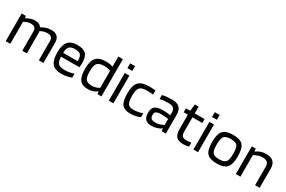

<svg xmlns="http://www.w3.org/2000/svg" viewBox="117 -1813 4429 2969"><g transform="rotate(30 2331.5 -328.5)"><path d="M148 0H66V-494H141L145 -456H148Q192 -481 228 -492.5Q264 -504 300 -504Q342 -504 372 -491Q402 -478 419 -452H422Q462 -477 506.5 -490.5Q551 -504 596 -504Q667 -504 703.5 -466.5Q740 -429 740 -356V0H658V-346Q658 -389 635 -409.5Q612 -430 562 -430Q534 -430 503 -421.5Q472 -413 441 -397Q443 -387 443.5 -377Q444 -367 444 -356V0H362V-346Q362 -389 339 -409.5Q316 -430 266 -430Q241 -430 213 -421.5Q185 -413 148 -393Z M1239 -96V-27Q1213 -13 1162.5 -2.5Q1112 8 1060 8Q944 8 894 -52Q844 -112 844 -250Q844 -383 896 -443.5Q948 -504 1062 -504Q1168 -504 1214 -456.5Q1260 -409 1260 -298Q1260 -278 1259 -261Q1258 -244 1255 -220H927Q928 -138 960.5 -103Q993 -68 1073 -68Q1116 -68 1163 -76Q1210 -84 1239 -96ZM1185 -309Q1184 -375 1156 -402.5Q1128 -430 1062 -430Q988 -430 957.5 -398.5Q927 -367 927 -288H1184Q1184 -290 1184.5 -297.5Q1185 -305 1185 -309Z M1693 -665H1775V0H1704L1698 -46H1696Q1667 -19 1625.5 -5.5Q1584 8 1530 8Q1429 8 1385.5 -52Q1342 -112 1342 -248Q1342 -384 1395 -444Q1448 -504 1572 -504Q1607 -504 1637.5 -498.5Q1668 -493 1693 -483ZM1582 -430Q1489 -430 1456.5 -391Q1424 -352 1424 -248Q1424 -147 1452.5 -107.5Q1481 -68 1559 -68Q1596 -68 1630 -77.5Q1664 -87 1693 -106V-410Q1669 -420 1642 -425Q1615 -430 1582 -430Z M1992 -580H1904V-665H1992ZM1989 0H1907V-494H1989Z M2466 -98V-29Q2441 -13 2391.5 -2.5Q2342 8 2288 8Q2183 8 2140.5 -49Q2098 -106 2098 -248Q2098 -387 2153 -445.5Q2208 -504 2340 -504Q2369 -504 2392.5 -502.5Q2416 -501 2453 -496V-423Q2416 -428 2392.5 -429Q2369 -430 2340 -430Q2246 -430 2213 -391.5Q2180 -353 2180 -248Q2180 -143 2206 -105.5Q2232 -68 2306 -68Q2347 -68 2391 -76.5Q2435 -85 2466 -98Z M2672 8Q2596 8 2560.5 -28.5Q2525 -65 2525 -144Q2525 -224 2568 -257.5Q2611 -291 2714 -291Q2748 -291 2781 -288Q2814 -285 2843 -279V-327Q2843 -382 2815 -406Q2787 -430 2725 -430Q2679 -430 2644 -426.5Q2609 -423 2574 -415V-486Q2614 -496 2655.5 -500Q2697 -504 2750 -504Q2839 -504 2882 -462.5Q2925 -421 2925 -334V0H2850L2846 -46H2844Q2814 -22 2766.5 -7Q2719 8 2672 8ZM2723 -224Q2655 -224 2628.5 -207.5Q2602 -191 2602 -149Q2602 -105 2624 -85.5Q2646 -66 2696 -66Q2735 -66 2776 -78Q2817 -90 2843 -108V-214Q2810 -219 2781.5 -221.5Q2753 -224 2723 -224Z M3337 -77V-8Q3321 -1 3293.5 3.5Q3266 8 3241 8Q3151 8 3112.5 -32Q3074 -72 3074 -170V-424H3000V-494H3075L3088 -614H3156V-494H3332V-424H3156V-173Q3156 -112 3178.5 -90Q3201 -68 3258 -68Q3276 -68 3299.5 -71Q3323 -74 3337 -77Z M3503 -580H3415V-665H3503ZM3500 0H3418V-494H3500Z M4066 -248Q4066 -108 4014.5 -50Q3963 8 3838 8Q3709 8 3659 -48Q3609 -104 3609 -248Q3609 -389 3660.5 -446.5Q3712 -504 3838 -504Q3967 -504 4016.5 -448Q4066 -392 4066 -248ZM3691 -249Q3691 -139 3720 -103.5Q3749 -68 3838 -68Q3924 -68 3954 -105.5Q3984 -143 3984 -249Q3984 -359 3955.5 -394.5Q3927 -430 3838 -430Q3751 -430 3721 -393Q3691 -356 3691 -249Z M4257 0H4175V-494H4246L4250 -446H4253Q4293 -476 4336.5 -490Q4380 -504 4434 -504Q4516 -504 4558.5 -463Q4601 -422 4601 -342V0H4519V-332Q4519 -382 4491 -406Q4463 -430 4405 -430Q4369 -430 4331.5 -418.5Q4294 -407 4257 -385Z"/></g></svg>

Font: Blinker
Style: Regular
Weight: 400
Designer: Juergen Huber
Foundry: supertype
Version: Version 1.017;hotconv 1.0.117;makeotfexe 2.5.65602